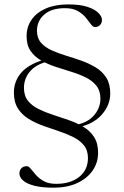

<svg xmlns="http://www.w3.org/2000/svg" viewBox="-20 -735 563 870"><path d="M223.5 115.5Q170 115.5 135.5 106.5Q101 97.5 84.5 82.8Q68 68 68 51Q68 37 76.8 27.5Q85.5 18 101.5 18Q110 18 119.5 30Q129 42 142.8 57.8Q156.5 73.5 178.5 85.8Q200.5 98 234.5 98Q299.5 98 339 66.5Q378.5 35 378.5 -19Q378.5 -54 360.2 -76.5Q342 -99 312.2 -113.8Q282.5 -128.5 246.8 -140.5Q211 -152.5 175.2 -165.2Q139.5 -178 109.5 -196.5Q79.5 -215 61.2 -243.5Q43 -272 43 -315.5Q43 -366.5 75.8 -405Q108.5 -443.5 178.5 -464L190 -454.5Q139.5 -441 114 -409Q88.5 -377 88.5 -337Q88.5 -301 106.8 -278.2Q125 -255.5 155 -240.8Q185 -226 220.8 -214.5Q256.5 -203 292.2 -190.5Q328 -178 358 -160.2Q388 -142.5 406.2 -114.2Q424.5 -86 424.5 -43Q424.5 2.5 399.5 38.2Q374.5 74 329.2 94.8Q284 115.5 223.5 115.5ZM435 -288Q435 -323.5 417 -346.2Q399 -369 369.2 -383.8Q339.5 -398.5 303.8 -409.5Q268 -420.5 232.2 -432.2Q196.5 -444 166.8 -460.8Q137 -477.5 118.8 -503.8Q100.5 -530 100.5 -570.5Q100.5 -613.5 123.2 -646Q146 -678.5 188.2 -696.8Q230.5 -715 289 -715Q343 -715 376.8 -703.8Q410.5 -692.5 426.2 -676.2Q442 -660 442 -645Q442 -631 433.5 -621.8Q425 -612.5 410 -612.5Q401 -612.5 391.8 -625.5Q382.5 -638.5 368.8 -655.2Q355 -672 332.5 -685Q310 -698 274.5 -698Q213.5 -698 180.5 -669Q147.5 -640 147.5 -595.5Q147.5 -562.5 165.5 -541.8Q183.5 -521 213 -507.5Q242.5 -494 278 -483.2Q313.5 -472.5 348.8 -460Q384 -447.5 413.8 -429.5Q443.5 -411.5 461.5 -383.2Q479.5 -355 479.5 -311.5Q479.5 -258.5 441.2 -215.5Q403 -172.5 335 -158.5L323 -169Q376.5 -178.5 405.8 -212.2Q435 -246 435 -288Z"/></svg>

Font: Newsreader 60pt Light
Style: Regular
Weight: 300
Designer: Hugues Gentile
Foundry: Production Type
Version: Version 1.003